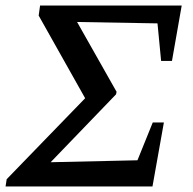

<svg xmlns="http://www.w3.org/2000/svg" viewBox="-36 -670 692 690"><path d="M-16 0 -12 -26 270 -317 103 -614 108 -650H617L582 -451H543L530 -586L241 -591L383 -340L381 -331L146 -87L458 -94L513 -230H553L512 0Z"/></svg>

Font: Piazzolla SC Medium
Style: Italic
Weight: 500
Italic angle: -11.3°
Designer: Juan Pablo del Peral
Foundry: Huerta Tipografica
Version: Version 1.330